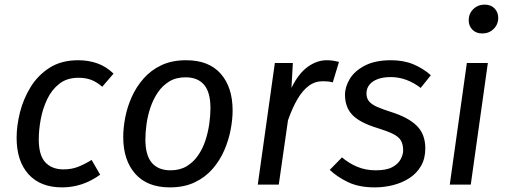

<svg xmlns="http://www.w3.org/2000/svg" viewBox="-20 -800 2191 832"><path d="M319 -539Q363 -539 401.5 -525.5Q440 -512 472 -481L423 -424Q399 -445 375 -454Q351 -463 320 -463Q270 -463 237 -437Q204 -411 184.5 -370Q165 -329 156.5 -283Q148 -237 148 -196Q148 -127 176.5 -96.5Q205 -66 255 -66Q290 -66 318 -77Q346 -88 377 -107L414 -43Q375 -15 334 -1.5Q293 12 249 12Q155 12 103.5 -45Q52 -102 52 -203Q52 -255 66.5 -313Q81 -371 112.5 -422.5Q144 -474 195 -506.5Q246 -539 319 -539Z M716 12Q618 12 566 -47Q514 -106 514 -206Q514 -245 522.5 -290Q531 -335 550.5 -379Q570 -423 602 -459.5Q634 -496 679.5 -517.5Q725 -539 787 -539Q885 -539 936.5 -480.5Q988 -422 988 -321Q988 -283 979.5 -238Q971 -193 952 -149Q933 -105 901.5 -68.5Q870 -32 824 -10Q778 12 716 12ZM719 -62Q760 -62 789.5 -80Q819 -98 839 -127.5Q859 -157 870.5 -192.5Q882 -228 887 -264.5Q892 -301 892 -331Q892 -400 864.5 -432.5Q837 -465 784 -465Q743 -465 713.5 -447Q684 -429 664 -399.5Q644 -370 632 -334.5Q620 -299 615 -262.5Q610 -226 610 -196Q610 -127 638 -94.5Q666 -62 719 -62Z M1396 -539Q1410 -539 1423.5 -537Q1437 -535 1449 -532L1422 -443Q1411 -446 1401.5 -447Q1392 -448 1379 -448Q1345 -448 1318 -428Q1291 -408 1269 -370.5Q1247 -333 1228 -279L1188 0H1097L1171 -527H1249L1243 -419Q1273 -481 1313 -510Q1353 -539 1396 -539Z M1674 -539Q1729 -539 1771 -521.5Q1813 -504 1847 -474L1803 -419Q1773 -442 1740.5 -454Q1708 -466 1673 -466Q1641 -466 1617.5 -457.5Q1594 -449 1581 -433Q1568 -417 1568 -395Q1568 -374 1579.5 -360.5Q1591 -347 1615 -336.5Q1639 -326 1674 -315Q1748 -292 1785.5 -255.5Q1823 -219 1823 -157Q1823 -113 1804.5 -81Q1786 -49 1754.5 -28.5Q1723 -8 1684 2Q1645 12 1604 12Q1535 12 1487.5 -11Q1440 -34 1409 -64L1462 -118Q1491 -93 1527.5 -77.5Q1564 -62 1608 -62Q1655 -62 1680.5 -76Q1706 -90 1716.5 -110.5Q1727 -131 1727 -148Q1727 -175 1717 -191.5Q1707 -208 1682.5 -220Q1658 -232 1616 -245Q1540 -268 1507.5 -301.5Q1475 -335 1475 -389Q1475 -424 1496 -458.5Q1517 -493 1561.5 -516Q1606 -539 1674 -539Z M2003 -527H2094L2020 0H1929ZM2070 -655Q2043 -655 2027 -671.5Q2011 -688 2011 -712Q2011 -741 2031 -760.5Q2051 -780 2080 -780Q2107 -780 2123 -763.5Q2139 -747 2139 -723Q2139 -694 2119 -674.5Q2099 -655 2070 -655Z"/></svg>

Font: Fira Sans Variable
Style: Italic
Weight: 397
Italic angle: -8°
Designer: Carrois Corporate & Edenspiekermann AG
Foundry: Carrois Corporate GbR & Edenspiekermann AG
Version: Version 4.202